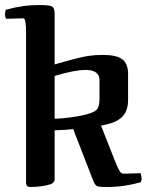

<svg xmlns="http://www.w3.org/2000/svg" viewBox="-32 -733 597 766"><path d="M61 -660 -8 -658Q-12 -666 -12 -677Q-12 -685 -9 -694Q58 -713 126 -713Q168 -713 177.5 -706Q187 -699 186 -670V-476Q195 -479 244.5 -492.5Q294 -506 321.5 -510Q349 -514 378 -514Q433 -514 456 -496.5Q479 -479 479 -438V-335Q479 -292 457.5 -269Q436 -246 391 -236L371 -232L425 -95Q438 -62 445 -51Q452 -40 460 -40L529 -42Q533 -28 533 -22Q533 -14 530 -6Q463 13 395 13Q377 13 366 12Q355 11 350 5.5Q345 0 341 -9.5Q337 -19 333 -30L260 -218Q240 -215 186 -213V-18Q186 -4 170 2Q134 13 89 13Q72 13 72 -4V-605Q72 -660 61 -660ZM186 -430V-259Q247 -262 298 -273Q339 -282 352 -293.5Q365 -305 365 -339V-413Q365 -454 309 -454Q266 -454 186 -430Z"/></svg>

Font: Federant
Style: Medium
Weight: 500
Designer: Cyreal (www.cyreal.org)
Foundry: Cyreal (www.cyreal.org)
Version: Version 1.010